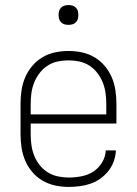

<svg xmlns="http://www.w3.org/2000/svg" viewBox="-20 -729 540 757"><path d="M251 8Q224 8 198 2.5Q172 -3 148.5 -16.5Q125 -30 107.5 -50.5Q90 -71 79.5 -95.5Q69 -120 65 -146.5Q61 -173 61 -200V-320Q61 -347 65 -373.5Q69 -400 79.5 -424.5Q90 -449 107.5 -469.5Q125 -490 148 -503.5Q171 -517 197 -522.5Q223 -528 250 -528Q277 -528 303 -522.5Q329 -517 352 -503.5Q375 -490 392.5 -469.5Q410 -449 420.5 -424.5Q431 -400 435 -373.5Q439 -347 439 -320V-242H101V-200Q101 -178 104 -156.5Q107 -135 115 -115Q123 -95 136.5 -78Q150 -61 168.5 -49.5Q187 -38 208.5 -33.5Q230 -29 251 -29Q276 -29 301.5 -34Q327 -39 348 -52.5Q369 -66 382.5 -88.5Q396 -111 397 -136H437Q436 -114 428.5 -93Q421 -72 407.5 -55Q394 -38 376 -25Q358 -12 337.5 -5Q317 2 295 5Q273 8 251 8ZM101 -278H399V-320Q399 -342 396 -363Q393 -384 385 -404Q377 -424 363.5 -441.5Q350 -459 332 -470.5Q314 -482 293 -486.5Q272 -491 250 -491Q228 -491 207 -486.5Q186 -482 168 -470.5Q150 -459 136.5 -441.5Q123 -424 115 -404Q107 -384 104 -363Q101 -342 101 -320ZM250 -631Q242 -631 234.5 -633Q227 -635 221 -641Q215 -647 213 -654.5Q211 -662 211 -670Q211 -678 213 -685.5Q215 -693 221 -699Q227 -705 234.5 -707Q242 -709 250 -709Q258 -709 265.5 -707Q273 -705 279 -699Q285 -693 287 -685.5Q289 -678 289 -670Q289 -662 287 -654.5Q285 -647 279 -641Q273 -635 265.5 -633Q258 -631 250 -631Z"/></svg>

Font: Iosevka SS18 Extralight
Style: Regular
Weight: 200
Monospace: yes
Designer: Belleve Invis
Foundry: Belleve Invis
Version: Version 25.1.1; ttfautohint (v1.8.4)